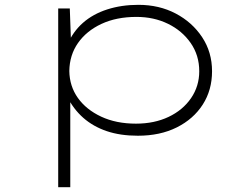

<svg xmlns="http://www.w3.org/2000/svg" viewBox="-20 -555 1020 795"><path d="M221 220V-520H269L274 -381L259 -370Q282 -424 323.5 -460.5Q365 -497 424 -516Q483 -535 553 -535Q639 -535 707.5 -499Q776 -463 817 -401Q858 -339 858 -260Q858 -182 819.5 -122Q781 -62 712 -27.5Q643 7 551 7Q478 7 422 -12Q366 -31 325 -67Q284 -103 257 -157L271 -146V220ZM543 -43Q619 -43 678 -71Q737 -99 771 -148.5Q805 -198 805 -260Q805 -326 769.5 -377Q734 -428 675.5 -456.5Q617 -485 545 -485Q462 -485 400 -456Q338 -427 303 -377Q268 -327 267 -261Q268 -198 302.5 -149.5Q337 -101 399 -72Q461 -43 543 -43Z"/></svg>

Font: Lexend Zetta ExtraLight
Style: Regular
Weight: 250
Version: Version 1.007